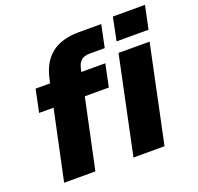

<svg xmlns="http://www.w3.org/2000/svg" viewBox="-126 -862 1029 999"><g transform="rotate(-20 388.0 -363.0)"><path d="M572 -598H749L776 -726H598ZM64 0H237L319 -386H452L478 -511H345L348 -524C357 -567 376 -586 419 -586H502L528 -710H404C273 -710 201 -648 177 -532L172 -511H92L66 -386H146ZM448 0H620L733 -538H561Z"/></g></svg>

Font: Geist ExtraBold
Style: Italic
Weight: 800
Italic angle: -12°
Designer: Basement.studio, Andrés Briganti, Mateo Zaragoza
Foundry: Basement.studio, Vercel, Andrés Briganti, Guido Ferreyra, Mateo Zaragoza
Version: Version 1.500